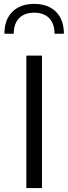

<svg xmlns="http://www.w3.org/2000/svg" viewBox="-20 -960 348 980"><path d="M2.5 -787.7H50.2Q50.2 -839.2 77.5 -867.2Q104.9 -895.2 154.3 -895.2Q203.8 -895.2 231.1 -867.2Q258.4 -839.2 258.4 -787.7H306.2Q306.2 -859.5 265.7 -899.8Q225.1 -940.1 154.3 -940.1Q83.5 -940.1 43 -899.8Q2.5 -859.5 2.5 -787.7ZM194.2 0V-676.2H114.5V0Z"/></svg>

Font: Estedad VF
Style: Regular
Weight: 100
Designer: Amin Abedi
Version: Version 7.3